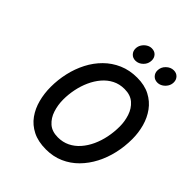

<svg xmlns="http://www.w3.org/2000/svg" viewBox="-250 -1050 1205 1205"><g transform="rotate(45 352.5 -447.5)"><path d="M367 12Q297.5 12 248.5 -12.8Q199.5 -37.5 169.2 -79.8Q139 -122 125 -175.5Q111 -229 111 -286.5Q111 -350 125 -411.8Q139 -473.5 167 -527.8Q195 -582 236.5 -623.2Q278 -664.5 332.5 -688.2Q387 -712 454 -712Q520 -712 567.5 -687.2Q615 -662.5 645.5 -620.5Q676 -578.5 690.5 -526Q705 -473.5 705 -417.5Q705 -352 690.8 -289.2Q676.5 -226.5 648.2 -172.2Q620 -118 579 -76.5Q538 -35 484.8 -11.5Q431.5 12 367 12ZM366.5 -94.5Q410 -94.5 445.8 -112Q481.5 -129.5 509 -160.8Q536.5 -192 555.5 -233.2Q574.5 -274.5 584 -321.5Q593.5 -368.5 593.5 -417.5Q593.5 -463 579.2 -506.2Q565 -549.5 533 -577.5Q501 -605.5 448.5 -605.5Q404 -605.5 368.2 -587.2Q332.5 -569 305.2 -537Q278 -505 259.5 -464Q241 -423 231.8 -377.5Q222.5 -332 222.5 -286.5Q222.5 -238.5 236.8 -194.5Q251 -150.5 282.5 -122.5Q314 -94.5 366.5 -94.5ZM565.5 -779Q541 -779 526.2 -794.8Q511.5 -810.5 511.5 -832.5Q511.5 -863.5 534 -885.2Q556.5 -907 584 -907Q608 -907 622.8 -891.5Q637.5 -876 637.5 -853.5Q637.5 -833 627 -816.2Q616.5 -799.5 600 -789.2Q583.5 -779 565.5 -779ZM370.5 -779Q346.5 -779 331.8 -794.8Q317 -810.5 317 -832.5Q317 -853 327.5 -869.8Q338 -886.5 354.5 -896.8Q371 -907 388.5 -907Q414 -907 428.2 -891.5Q442.5 -876 442.5 -853.5Q442.5 -822.5 420.5 -800.8Q398.5 -779 370.5 -779Z"/></g></svg>

Font: Overpass SemiBold
Style: Italic
Weight: 600
Italic angle: -10°
Designer: Delve Withrington, Dave Bailey, Thomas Jockin
Foundry: Delve Fonts LLC
Version: Version 4.000